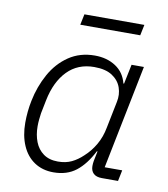

<svg xmlns="http://www.w3.org/2000/svg" viewBox="-80 -762 737 842"><g transform="rotate(10 288.5 -341.0)"><path d="M500 0H428Q403 0 390.5 -12Q378 -24 378 -45Q378 -51 378.5 -56.5Q379 -62 380 -68L389 -112H386Q355 -51 314.5 -19.5Q274 12 214 12Q165 12 129 -12Q93 -36 74 -80Q55 -124 55 -181Q55 -206 57.5 -231Q60 -256 65 -280Q78 -345 109 -401Q140 -457 189.5 -490.5Q239 -524 305 -524Q359 -524 398 -498.5Q437 -473 449 -425H452L470 -512H525L432 -49H510ZM225 -38Q260 -38 286 -50.5Q312 -63 335 -85Q363 -110 383 -144.5Q403 -179 411 -222L435 -341Q442 -374 431.5 -404.5Q421 -435 391.5 -454.5Q362 -474 311 -474Q238 -474 191.5 -426Q145 -378 128 -294L116 -234Q114 -220 112.5 -205.5Q111 -191 111 -175Q111 -137 123 -106Q135 -75 160.5 -56.5Q186 -38 225 -38ZM218 -646 228 -694H495L485 -646Z"/></g></svg>

Font: IBM Plex Sans Light
Style: Italic
Weight: 300
Italic angle: -11.31°
Designer: Mike Abbink, Paul van der Laan, Pieter van Rosmalen
Foundry: Bold Monday
Version: Version 3.201